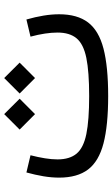

<svg xmlns="http://www.w3.org/2000/svg" viewBox="168 -699 531 907"><g transform="rotate(-90 433.5 -245.5)"><path d="M794.9 -386.2 713.9 -366.9Q723.6 -330.6 728.4 -298.7Q733.2 -266.8 733.2 -239.3Q733.2 -181.9 705.9 -149.2Q678.7 -116.5 613.3 -103.1Q547.9 -89.8 433.3 -89.8Q319.1 -89.8 253.8 -103.1Q188.5 -116.5 161.3 -149.2Q134 -181.9 134 -239.3Q134 -266.8 139.2 -298.7Q144.3 -330.6 153.6 -366.9L72.3 -386.2Q60.8 -344.2 54.3 -305.7Q47.9 -267.1 47.9 -231.7Q47.9 -145.8 86.3 -95Q124.8 -44.2 209.6 -22.1Q294.4 0 433.3 0Q572.5 0 657.5 -22.1Q742.4 -44.2 781 -95Q819.6 -145.8 819.6 -231.7Q819.6 -267.1 813.2 -305.7Q806.9 -344.2 794.9 -386.2ZM445.3 -418.2 518.3 -345.5 591.1 -418.2 518.3 -491.2ZM274.9 -418.2 347.9 -345.5 420.7 -418.2 347.9 -491.2Z"/></g></svg>

Font: Estedad-FD-VF Thin
Style: Regular
Weight: 100
Designer: Amin Abedi
Version: Version 5.0